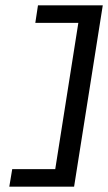

<svg xmlns="http://www.w3.org/2000/svg" viewBox="-20 -641 407 723"><path d="M26 -4 15 62H259L367 -621H123L113 -555H275L188 -4Z"/></svg>

Font: Charger Sport
Style: DfBdObl
Weight: 400
Designer: Jasper
Foundry: Cannot Into Space Fonts
Version: Version 1.1